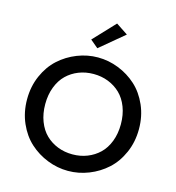

<svg xmlns="http://www.w3.org/2000/svg" viewBox="-134 -1054 1078 1177"><g transform="rotate(15 405.0 -465.5)"><path d="M538.1 -891.1 384.8 -763.2 335 -805.2 462.9 -940.9ZM80.1 -199.7Q49.8 -268.6 49.8 -350.1Q49.8 -431.6 80.1 -500.5Q110.4 -569.3 160.2 -614.5Q210 -659.7 273.7 -684.8Q337.4 -710 404.8 -710Q472.2 -710 535.9 -684.8Q599.6 -659.7 649.4 -614.5Q699.2 -569.3 729.5 -500.5Q759.8 -431.6 759.8 -350.1Q759.8 -268.6 729.5 -199.7Q699.2 -130.9 649.4 -85.7Q599.6 -40.5 535.9 -15.4Q472.2 9.8 404.8 9.8Q337.4 9.8 273.7 -15.4Q210 -40.5 160.2 -85.7Q110.4 -130.9 80.1 -199.7ZM183.8 -459Q165 -410.2 165 -350.1Q165 -290 183.8 -241.2Q202.6 -192.4 235.1 -160.9Q267.6 -129.4 311 -112.3Q354.5 -95.2 404.8 -95.2Q455.1 -95.2 498.5 -112.3Q542 -129.4 574.7 -160.9Q607.4 -192.4 626.2 -241.2Q645 -290 645 -350.1Q645 -410.2 626.2 -459Q607.4 -507.8 574.7 -539.3Q542 -570.8 498.5 -587.9Q455.1 -605 404.8 -605Q354.5 -605 311 -587.9Q267.6 -570.8 235.1 -539.3Q202.6 -507.8 183.8 -459Z"/></g></svg>

Font: Tiffany Gothic CC
Style: Regular
Weight: 400
Designer: indestructible type*
Foundry: Cowboy Collective
Version: Version 1.000